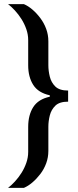

<svg xmlns="http://www.w3.org/2000/svg" viewBox="-20 -763 378 933"><path d="M19 150Q35 138 52.5 119Q70 100 84.5 77Q99 54 108 28Q117 2 117 -25V-146Q117 -204 141.5 -242.5Q166 -281 222 -293V-300Q166 -312 141.5 -350.5Q117 -389 117 -446V-568Q117 -595 108 -621Q99 -647 84.5 -670Q70 -693 52.5 -712Q35 -731 19 -743H96Q117 -734 137.5 -716.5Q158 -699 176 -675Q194 -651 204.5 -622.5Q215 -594 215 -562V-446Q215 -419 222 -390.5Q229 -362 249 -342.5Q269 -323 311 -323V-269Q269 -269 249 -249.5Q229 -230 222 -202Q215 -174 215 -147V-30Q215 2 204.5 30.5Q194 59 176 82.5Q158 106 137.5 123.5Q117 141 96 150Z"/></svg>

Font: Saira Thin Medium
Style: Regular
Weight: 500
Version: Version 1.101